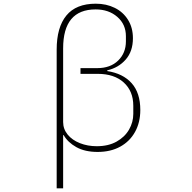

<svg xmlns="http://www.w3.org/2000/svg" viewBox="-20 -810 1040 1040"><path d="M287 -541Q287 -662 339.5 -726Q392 -790 499 -790Q556 -790 601.5 -767.5Q647 -745 673.5 -702.5Q700 -660 700 -603Q700 -532 661 -487.5Q622 -443 561 -429V-425Q646 -412 693 -359.5Q740 -307 740 -214Q740 -147 711.5 -95.5Q683 -44 631 -15.5Q579 13 509 13Q440 13 393.5 -13Q347 -39 325 -78H322V210H287ZM702 -193V-237Q702 -316 650.5 -363Q599 -410 509 -410H416V-441H507Q578 -441 620 -482Q662 -523 662 -586V-614Q662 -678 615.5 -718.5Q569 -759 498 -759Q322 -759 322 -548V-149Q322 -111 346.5 -81Q371 -51 413 -34.5Q455 -18 504 -18Q567 -18 611.5 -43Q656 -68 679 -108Q702 -148 702 -193Z"/></svg>

Font: IBM Plex Sans JP ExtraLight
Style: Regular
Weight: 200
Designer: Mike Abbink; Paul van der Laan; Pieter van Rosmalen; Wujin Sim; Yejin Wi; Jinhee Kim; Boomi Park; Yona Kim; Kichan Ma
Foundry: Sandoll Inc.
Version: Version 1.001